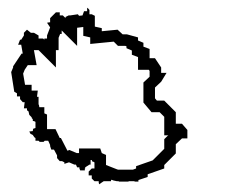

<svg xmlns="http://www.w3.org/2000/svg" viewBox="-20 -569 604 498"><path d="M9 -382 17 -331 24 -327V-319H32V-312L39 -304H44L42 -288H50V-283L54 -280L56 -271L62 -265L63 -261H65V-256L66 -255H68L72 -253V-237L66 -235L65 -229L56 -228L59 -222L65 -219L69 -213L72 -211V-204H80L83 -201H93L96 -204H105L110 -193V-190L113 -181H120L128 -166V-159L135 -151H141L147 -148V-144L159 -148L173 -142H177L180 -135H186V-132L188 -127H200V-132H201V-135L212 -142H215V-154H218L219 -151V-150H221L225 -148V-132H218L210 -124V-114H218V-106L225 -99H236V-96L237 -91L249 -99H268V-102H269V-103L274 -101L283 -99H288V-98H313L314 -99H329V-98H339V-102L363 -110V-117L406 -132V-141L436 -171V-195L452 -210H466V-232L452 -248H436V-278L406 -308H387L382 -314V-342L398 -357L412 -380H398V-394L382 -418H368V-442L352 -448V-458L338 -464V-472L309 -480H298L285 -492L244 -488V-496L226 -500V-528L218 -532H212V-543L207 -549L206 -547V-540H198L194 -529L185 -528L182 -532L162 -529H158L150 -525V-522L143 -529H135V-537H125L110 -522V-511H107L102 -510L110 -498L102 -477V-469H95V-466L92 -469H80V-477L68 -484H60L50 -492L42 -484V-477L35 -466H32L27 -453H35L39 -430H36L14 -397V-394ZM325 -129H286L283 -130L255 -141V-167L244 -172L240 -184H185V-172H179L160 -180L155 -178L138 -211H135L124 -234H102V-272L95 -275V-291H82L81 -297L80 -298V-318H76L78 -334H62V-349H45L40 -378L44 -388L52 -400H75L68 -439H80L125 -394V-439H132V-471L136 -481H140V-490L180 -450V-497L196 -499V-476L214 -472V-455L275 -461L286 -450H305L308 -449V-444L322 -438V-427L338 -421V-388H366L368 -385V-370L352 -355V-303L373 -278H394L406 -266V-218H417C416 -217 416 -218 415 -217L406 -208V-183L376 -153C368 -150 361 -148 353 -145L333 -138V-132Z"/></svg>

Font: Camosport
Style: Oln
Weight: 400
Version: Version 001.000